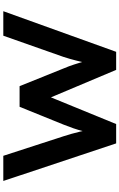

<svg xmlns="http://www.w3.org/2000/svg" viewBox="205 -946 740 1191"><g transform="rotate(-90 575.5 -350.0)"><path d="M282 0 49 -700H205L327 -324Q334 -304 341 -278Q348 -252 354.5 -226Q361 -200 365.5 -176.5Q370 -153 373 -136L341 -137Q349 -171 357 -202.5Q365 -234 375.5 -264.5Q386 -295 398 -325L509 -599H637L747 -326Q761 -293 771.5 -260.5Q782 -228 791 -198Q800 -168 803 -142L774 -138Q777 -157 780 -175Q783 -193 787 -211.5Q791 -230 796 -248.5Q801 -267 806.5 -287.5Q812 -308 819 -328L950 -700H1102L850 0H738L556 -432L578 -430L402 0Z"/></g></svg>

Font: Lexend Giga SemiBold
Style: Regular
Weight: 600
Designer: Bonnie Shaver-Troup, Thomas Jockin
Foundry: Lexend
Version: Version 1.007